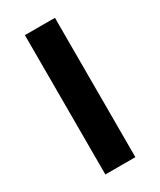

<svg xmlns="http://www.w3.org/2000/svg" viewBox="-147 -596 540 648"><g transform="rotate(-30 123.5 -271.5)"><path d="M182 0V-543H65V0Z"/></g></svg>

Font: Noto Sans Ethiopic Cond SemBd
Style: Regular
Weight: 600
Width: 3
Designer: Monotype Design Team
Foundry: Monotype Imaging Inc.
Version: Version 2.102